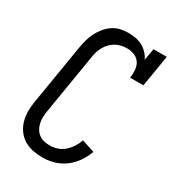

<svg xmlns="http://www.w3.org/2000/svg" viewBox="-182 -845 863 955"><g transform="rotate(30 250.0 -367.5)"><path d="M212 8Q183 8 155.5 2.5Q128 -3 105 -17Q82 -31 66 -53Q50 -75 42.5 -101.5Q35 -128 35 -157Q35 -186 40 -214L97 -559Q101 -582 107 -604Q113 -626 123.5 -647Q134 -668 149.5 -687Q165 -706 185 -719.5Q205 -733 228 -738Q251 -743 273 -743Q295 -743 316 -739Q337 -735 355 -725Q373 -715 387 -700Q401 -685 409 -667L421 -735H497L467 -554H391Q394 -576 392.5 -598.5Q391 -621 380 -638.5Q369 -656 348.5 -664.5Q328 -673 306 -673Q290 -673 273.5 -669.5Q257 -666 242.5 -658Q228 -650 215.5 -637.5Q203 -625 194.5 -610Q186 -595 181 -579.5Q176 -564 174 -548L117 -203Q114 -186 113.5 -168.5Q113 -151 116.5 -134.5Q120 -118 128 -104Q136 -90 149 -80Q162 -70 178.5 -66Q195 -62 212 -62Q234 -62 255.5 -69Q277 -76 294.5 -91.5Q312 -107 324.5 -126.5Q337 -146 344 -167L417 -143Q406 -111 386 -82Q366 -53 338 -32Q310 -11 277 -1.5Q244 8 212 8Z"/></g></svg>

Font: Iosevka Gothic
Style: Italic
Weight: 400
Italic angle: -9°
Monospace: yes
Designer: Belleve Invis
Foundry: Belleve Invis
Version: Version 15.5.1; ttfautohint (v1.8.4)